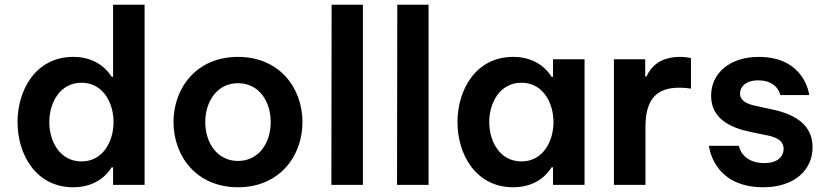

<svg xmlns="http://www.w3.org/2000/svg" viewBox="-20 -780 3491 810"><path d="M289 10C391 10 437 -51 451 -74H457V0H590V-760H457V-456H451C437 -479 391 -540 289 -540C131 -540 54 -401 54 -265C54 -129 131 10 289 10ZM324 -99C233 -99 188 -183 188 -265C188 -347 233 -431 324 -431C414 -431 459 -347 459 -265C459 -183 414 -99 324 -99Z M984 10C1159 10 1256 -121 1256 -265C1256 -409 1159 -540 984 -540C809 -540 712 -409 712 -265C712 -121 809 10 984 10ZM984 -101C896 -101 846 -178 846 -265C846 -352 896 -429 984 -429C1073 -429 1122 -352 1122 -265C1122 -178 1073 -101 984 -101Z M1511 0V-760H1379L1378 0Z M1788 0V-760H1656L1655 0Z M2145 -540C1987 -540 1910 -401 1910 -265C1910 -129 1987 10 2145 10C2247 10 2293 -51 2307 -74H2313V0H2446V-530H2313V-456H2307C2293 -479 2247 -540 2145 -540ZM2180 -431C2270 -431 2315 -347 2315 -265C2315 -183 2270 -99 2180 -99C2089 -99 2044 -183 2044 -265C2044 -347 2089 -431 2180 -431Z M2703 0V-245C2703 -362 2751 -410 2845 -410C2873 -410 2895 -406 2895 -406V-535C2895 -535 2875 -540 2849 -540C2764 -540 2726 -498 2707 -457H2702V-530H2570V0Z M3200 10C3333 10 3408 -64 3408 -159C3408 -252 3337 -297 3239 -318L3170 -333C3130 -341 3102 -356 3102 -385C3102 -412 3124 -441 3179 -441C3261 -441 3272 -379 3272 -379H3394C3394 -379 3377 -540 3181 -540C3057 -540 2980 -470 2980 -376C2980 -280 3060 -241 3148 -223L3221 -208C3263 -199 3286 -182 3286 -152C3286 -122 3263 -92 3205 -92C3108 -92 3097 -165 3097 -165H2971C2971 -165 2986 10 3200 10Z"/></svg>

Font: Be Vietnam Pro SemiBold
Style: Regular
Weight: 600
Designer: Lam Bao, Tony Le, Vietanh Nguyen
Foundry: Yellow Type Foundry
Version: Version 1.002